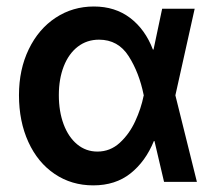

<svg xmlns="http://www.w3.org/2000/svg" viewBox="-20 -557 661 588"><path d="M38.1 -265.6Q38.1 -344.2 68.1 -406.2Q98.1 -468.3 150.4 -502.7Q202.6 -537.1 267.6 -537.1Q332.5 -537.1 378.7 -502Q424.8 -466.8 448.2 -405.3H450.2L476.6 -530.3H576.2L517.1 -265.1L583 0H482.4L453.1 -125H451.2Q425.8 -62.5 379.6 -25.9Q333.5 10.7 265.6 10.7Q199.2 10.7 147.5 -24.2Q95.7 -59.1 66.9 -122.1Q38.1 -185.1 38.1 -265.6ZM278.3 -92.8Q317.4 -92.8 346.7 -119.6Q376 -146.5 394 -185.5Q412.1 -224.6 419.9 -263.7L420.4 -265.1L419.9 -266.6Q406.2 -334.5 374 -385Q341.8 -435.5 283.2 -435.5Q246.1 -435.5 218.3 -414.1Q190.4 -392.6 175.3 -354Q160.2 -315.4 160.2 -265.6Q160.2 -215.8 174.8 -176.5Q189.5 -137.2 216.3 -115Q243.2 -92.8 278.3 -92.8Z"/></svg>

Font: WEMIX Pretendard SemiBold
Style: Regular
Weight: 600
Designer: Base glyphs from Inter by Rasmus Andersson; Hangeul glyphs from Noto Sans CJK(Source Han Sans) by Jang Soo-young and Kan
Foundry: Kil Hyung-jin
Version: Version 1.000